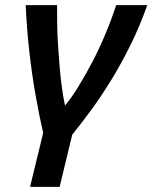

<svg xmlns="http://www.w3.org/2000/svg" viewBox="-20 -542 593 747"><path d="M97 185 148 -25Q132 -94 118 -174Q104 -254 94 -342Q84 -430 80 -522H202Q202 -489 202.5 -448Q203 -407 206 -363Q209 -319 212.5 -276.5Q216 -234 221.5 -196.5Q227 -159 233 -131Q259 -163 285.5 -206Q312 -249 338.5 -299.5Q365 -350 389 -407Q413 -464 432 -522H553Q525 -443 489.5 -370.5Q454 -298 414.5 -233.5Q375 -169 335.5 -115Q296 -61 261 -18L212 185Z"/></svg>

Font: Ubuntu Sans SemiBold
Style: Italic
Weight: 600
Italic angle: -13.5°
Designer: Dalton Maag Ltd
Foundry: Dalton Maag Ltd
Version: Version 1.006